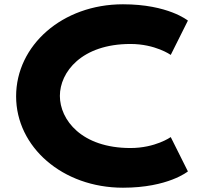

<svg xmlns="http://www.w3.org/2000/svg" viewBox="-20 -860 951 895"><path d="M588.2 -170C359.6 -170 259.1 -302 259.1 -413C259.1 -523 359.6 -655 588.2 -655C704.4 -655 775.9 -604 775.9 -604L855.9 -764C855.9 -764 763.9 -840 553.2 -840C270 -840 55.1 -648 55.1 -411C55.1 -175 271.2 15 553.2 15C763.9 15 855.9 -61 855.9 -61L775.9 -221C775.9 -221 704.4 -170 588.2 -170Z"/></svg>

Font: Hussar
Style: BdSuprExt
Weight: 700
Foundry: Cannot Into Space Fonts
Version: Version 2.00